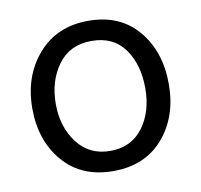

<svg xmlns="http://www.w3.org/2000/svg" viewBox="-64 -582 691 659"><g transform="rotate(-10 281.0 -252.5)"><path d="M283 -444Q207 -444 166 -388Q125 -332 125 -252Q125 -172 167 -116.5Q209 -61 282 -61Q355 -61 396 -115.5Q437 -170 437 -252.5Q437 -335 398 -389.5Q359 -444 283 -444ZM284 -514Q394 -514 456.5 -440Q519 -366 519 -252.5Q519 -139 455 -65Q391 9 280.5 9Q170 9 106.5 -64.5Q43 -138 43 -250.5Q43 -363 108.5 -438.5Q174 -514 284 -514Z"/></g></svg>

Font: Hind Jalandhar
Style: Regular
Weight: 400
Designer: Namrata Goyal
Foundry: Indian Type Foundry
Version: Version 0.702;PS 1.0;hotconv 1.0.81;makeotf.lib2.5.63406